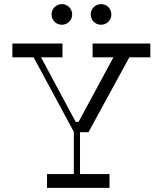

<svg xmlns="http://www.w3.org/2000/svg" viewBox="-20 -911 789 931"><path d="M280 -791C308 -791 330 -813 330 -841C330 -869 308 -891 280 -891C252 -891 230 -869 230 -841C230 -813 252 -791 280 -791ZM470 -791C498 -791 520 -813 520 -841C520 -869 498 -891 470 -891C442 -891 420 -869 420 -841C420 -813 442 -791 470 -791ZM409 -270 607 -633H709V-700H429V-633H530L361 -320H347L179 -633H283V-700H40V-633H143L338 -272V-67H208V0H511V-67H368V-270Z"/></svg>

Font: Space Cowgirl Light
Style: Regular
Weight: 300
Designer: Valery Marier
Foundry: Valery Marier
Version: Version 1.000;hotconv 1.0.109;makeotfexe 2.5.65596